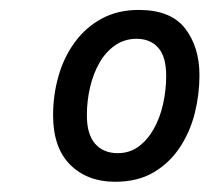

<svg xmlns="http://www.w3.org/2000/svg" viewBox="-20 -742 418 383"><path d="M209.5 -379.4Q154.3 -379.4 120.1 -413.3Q85.9 -447.3 85.9 -512.2Q85.9 -552.7 96.7 -590.3Q107.4 -627.9 129.2 -657.7Q150.9 -687.5 182.9 -704.8Q214.8 -722.2 256.8 -722.2Q320.8 -722.2 349.4 -685.1Q377.9 -647.9 377.9 -591.8Q377.9 -554.2 368.7 -516.8Q359.4 -479.5 339.1 -448.5Q318.8 -417.5 286.9 -398.4Q254.9 -379.4 209.5 -379.4ZM214.8 -436.5Q238.8 -436.5 256.6 -449.7Q274.4 -462.9 286.9 -485.1Q299.3 -507.3 305.4 -534.9Q311.5 -562.5 311.5 -590.8Q311.5 -628.9 295.7 -646.7Q279.8 -664.6 252.4 -664.6Q228.5 -664.6 209.7 -651.6Q190.9 -638.7 178.5 -616.9Q166 -595.2 159.7 -568.1Q153.3 -541 153.3 -511.7Q153.3 -474.1 169.7 -455.3Q186 -436.5 214.8 -436.5Z"/></svg>

Font: Open Sans Medium
Style: Italic
Weight: 500
Italic angle: -12°
Designer: Monotype Design Team
Foundry: Monotype Imaging Inc.
Version: Version 3.000